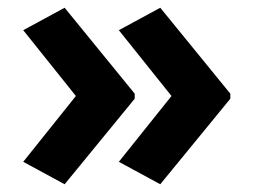

<svg xmlns="http://www.w3.org/2000/svg" viewBox="-20 -522 655 496"><path d="M575 -267 394 -46 287 -104 423 -274 287 -444 394 -502 575 -280ZM328 -267 147 -46 40 -104 176 -274 40 -444 147 -502 328 -280Z"/></svg>

Font: Noto Sans NKo Unjoined
Style: Bold
Weight: 700
Designer: Monotype Design Team
Foundry: Monotype Imaging Inc.
Version: Version 2.004